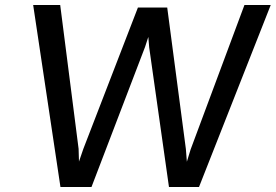

<svg xmlns="http://www.w3.org/2000/svg" viewBox="-20 -747 1102 767"><path d="M221.5 0 112.5 -727H220.5L294 -152.5L295.5 -101.5L313 -152.5L531 -717H648L722.5 -152L726.5 -101L741.5 -150L956.5 -727H1061.5L775 0H655L576 -557.5L572.5 -599.5L559.5 -559.5L345.5 0Z"/></svg>

Font: Expletus Sans Medium
Style: Italic
Weight: 500
Italic angle: -7°
Version: Version 7.500